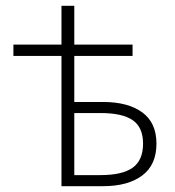

<svg xmlns="http://www.w3.org/2000/svg" viewBox="-20 -639 601 659"><path d="M191 0V-447H26V-486H191V-619H235V-486H435V-447H235V-289H334Q419 -289 468 -253.5Q517 -218 517 -146Q517 -73 468 -36.5Q419 0 334 0ZM235 -38H325Q400 -38 435.5 -63.5Q471 -89 471 -146Q471 -202 435.5 -226.5Q400 -251 325 -251H235Z"/></svg>

Font: CV Source Sans Light
Style: Regular
Weight: 300
Designer: Paul D. Hunt
Foundry: Adobe Systems Incorporated
Version: Version 3.001